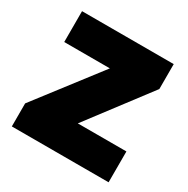

<svg xmlns="http://www.w3.org/2000/svg" viewBox="-132 -670 770 787"><g transform="rotate(30 253.5 -276.5)"><path d="M482 0H24V-109L253 -407H37V-553H471V-435L252 -146H482Z"/></g></svg>

Font: Noto Sans Devanagari Black
Style: Regular
Weight: 900
Version: Version 2.003